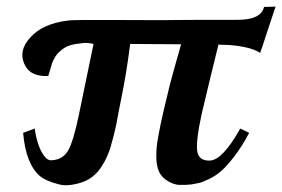

<svg xmlns="http://www.w3.org/2000/svg" viewBox="-20 -544 854 581"><path d="M814 -524Q811 -515 806 -500.5Q801 -486 791 -455Q781 -424 774 -403.5Q767 -383 767 -384Q749 -396 717.5 -402Q686 -408 664 -408L641 -409Q615 -304 590 -198Q572 -114 577 -85.5Q582 -57 615 -58Q654 -60 707 -155L734 -142Q713 -102 690 -72Q667 -42 650 -27Q633 -12 612 -2Q591 8 583 9.5Q575 11 560 14Q544 16 523.5 15.5Q503 15 482 0Q461 -15 456 -41Q453 -53 453 -68.5Q453 -84 454 -97Q455 -110 459 -131.5Q463 -153 465.5 -165.5Q468 -178 474.5 -206Q481 -234 484 -246Q493 -287 509.5 -344.5Q526 -402 528 -410L374 -411Q362 -318 347 -246Q344 -233 339 -205.5Q334 -178 331.5 -165.5Q329 -153 323.5 -131.5Q318 -110 314 -97Q310 -84 303 -68.5Q296 -53 288 -41Q264 -3 224 9Q184 21 159 14Q119 4 101 -11Q58 -48 50 -142L85 -155Q91 -112 105.5 -85Q120 -58 135 -59Q169 -60 185.5 -87.5Q202 -115 219 -198L263 -411Q256 -413 245 -414Q234 -415 207 -410.5Q180 -406 163 -390Q153 -382 146.5 -371Q140 -360 137.5 -352.5Q135 -345 131.5 -332Q128 -319 126 -314Q70 -311 53 -352Q36 -392 72 -431Q110 -473 187 -482Q196 -484 325 -483.5Q454 -483 466 -483Q514 -484 699 -484Q770 -484 779 -523Z"/></svg>

Font: GFS Artemisia
Style: Bold Italic
Weight: 700
Italic angle: -12°
Designer: Designed by Takis Katsoulidis and George D. Matthiopoulos.
Foundry: Designed by Takis Katsoulidis and George D. Matthiopoulos.
Version: Version 1.0